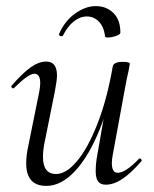

<svg xmlns="http://www.w3.org/2000/svg" viewBox="-20 -597 505 630"><path d="M66 -61Q66 -88 73 -119L109 -297Q112 -314 112 -324Q112 -355 93 -355Q73 -355 27 -309Q25 -307 23 -307Q20 -307 18 -310.5Q16 -314 19 -317Q54 -357 80.5 -376Q107 -395 132 -395Q167 -395 167 -349Q167 -334 160 -297L128 -138Q121 -107 121 -82Q121 -26 164 -26Q197 -26 232.5 -68Q268 -110 299.5 -190Q331 -270 350 -379L363 -378Q343 -262 307.5 -173.5Q272 -85 226.5 -36Q181 13 132 13Q66 13 66 -61ZM294 -35Q294 -61 299 -87L350 -379Q353 -394 382 -394Q406 -394 406 -388L402 -365Q396 -341 391 -312L350 -89Q347 -74 347 -62Q347 -30 366 -30Q392 -30 436 -76Q437 -77 439 -77Q442 -77 444 -73.5Q446 -70 444 -68Q409 -28 381 -9.5Q353 9 327 9Q310 9 302 -1.5Q294 -12 294 -35ZM265 -543Q243 -543 222.5 -527Q202 -511 187 -481Q186 -478 181 -478Q178 -478 175.5 -480Q173 -482 174 -486Q193 -529 227 -553Q261 -577 294 -577Q329 -577 352 -554.5Q375 -532 375 -490Q375 -484 360.5 -479Q346 -474 334 -474Q325 -474 325 -477Q321 -509 304.5 -526Q288 -543 265 -543Z"/></svg>

Font: Cormorant Infant
Style: Italic
Weight: 400
Italic angle: -10°
Designer: Christian Thalmann (Catharsis Fonts)
Foundry: Catharsis Fonts
Version: Version 4.000